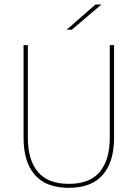

<svg xmlns="http://www.w3.org/2000/svg" viewBox="-20 -844 625 872"><path d="M292.5 9Q189 9 138 -50Q87 -109 87 -217.5V-639H106.5V-217.5Q106.5 -118 152 -63.5Q197.5 -9 292.5 -9Q388 -9 433.2 -63.5Q478.5 -118 478.5 -217.5V-639H498V-217.5Q498 -109 446.8 -50Q395.5 9 292.5 9ZM283.5 -709.5 413.5 -823.5H439.5V-822.5L306 -709H283.5Z"/></svg>

Font: Anek Malayalam Thin
Style: Regular
Weight: 250
Version: Version 1.003